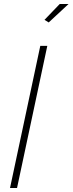

<svg xmlns="http://www.w3.org/2000/svg" viewBox="-20 -938 362 958"><path d="M181 -709H216L65 0H30ZM223 -826 202 -839 278 -918H322Z"/></svg>

Font: Raleway Thin ExtraLight
Style: Italic
Weight: 250
Italic angle: -12°
Version: Version 4.026